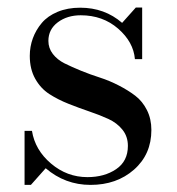

<svg xmlns="http://www.w3.org/2000/svg" viewBox="-20 -490 479 519"><path d="M63.5 9.8H46.4V-136.2H66.4Q74.7 -84.5 117.9 -47.9Q161.1 -11.2 216.3 -11.2Q262.2 -11.2 293.9 -32.7Q325.7 -54.2 325.7 -95.7Q325.7 -121.1 311 -139.4Q296.4 -157.7 272.9 -168.5Q249.5 -179.2 221.4 -188.7Q193.4 -198.2 165 -209.5Q136.7 -220.7 113.3 -235.8Q89.8 -251 75.2 -277.1Q60.5 -303.2 60.5 -338.9Q60.5 -363.8 68.8 -386.5Q77.1 -409.2 93 -428Q108.9 -446.8 135.7 -458Q162.6 -469.2 196.8 -469.2Q262.7 -469.2 310.1 -428.2L347.2 -469.7H364.3V-330.1H344.7Q340.8 -376.5 299.3 -412.6Q257.8 -448.7 198.2 -448.7Q161.6 -448.7 136.2 -429.7Q110.8 -410.6 110.8 -379.4Q110.8 -359.9 122.8 -344.2Q134.8 -328.6 154.3 -318.8Q173.8 -309.1 199 -298.8Q224.1 -288.6 250 -280.3Q275.9 -272 301 -259Q326.2 -246.1 345.7 -231.2Q365.2 -216.3 377.2 -192.4Q389.2 -168.5 389.2 -138.7Q389.2 -72.8 342.3 -31.5Q295.4 9.8 224.6 9.8Q156.2 9.8 103.5 -35.2Z"/></svg>

Font: Bodoni* 11pt
Style: Regular
Weight: 400
Version: Version 2.3